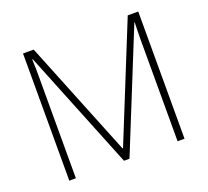

<svg xmlns="http://www.w3.org/2000/svg" viewBox="-122 -864 1095 1013"><g transform="rotate(-20 425.5 -357.0)"><path d="M409 0H440L710 -667H712C711 -632 710 -599 710 -569V0H749V-714H690L427 -64H424L162 -714H102V0H139V-563C139 -602 139 -634 137 -668H140Z"/></g></svg>

Font: Noto Sans Tamil ExtraLight
Style: Regular
Weight: 200
Designer: Jelle Bosma - Monotype Design Team
Foundry: Monotype Imaging Inc.
Version: Version 2.004